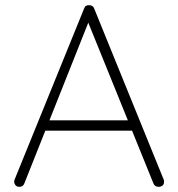

<svg xmlns="http://www.w3.org/2000/svg" viewBox="-20 -722 689 742"><path d="M327 -649 74 -13Q72 -7 67 -3.5Q62 0 56 0Q46 0 41 -5Q36 -10 35 -17Q34 -21 36 -27L305 -689Q308 -697 312.5 -699.5Q317 -702 324 -702Q332 -702 337 -698.5Q342 -695 344 -689L613 -27Q614 -24 614 -19Q614 -10 608 -5Q602 0 593 0Q586 0 580.5 -3.5Q575 -7 573 -13L312 -657ZM142 -217 156 -257H480L490 -217Z"/></svg>

Font: Quicksand Light Light
Style: Regular
Weight: 300
Version: Version 3.006